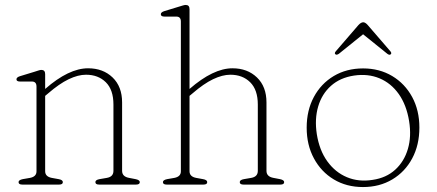

<svg xmlns="http://www.w3.org/2000/svg" viewBox="-20 -746 1768 776"><path d="M162.5 -446.5V-386.5Q258 -470 336 -470Q396.5 -470 435 -433Q473.5 -396 473.5 -332V-55.5Q473.5 -32 502 -27L528 -22Q545 -18.5 545 -10Q545 0 530 0H380.5Q365.5 0 365.5 -10Q365.5 -19 382.5 -22L411.5 -27Q438.5 -31.5 438.5 -55.5V-323.5Q438.5 -383 407.8 -413.5Q377 -444 327.5 -444Q295.5 -444 257.5 -425.8Q219.5 -407.5 174.5 -368.5L162.5 -358.5V-54Q162.5 -32 189.5 -27L217 -22Q234 -19 234 -10Q234 0 219 0H70Q55 0 55 -10Q55 -18.5 72 -22L101 -27Q127.5 -32 127.5 -53.5V-396Q127.5 -416.5 109 -416.5H61Q46.5 -416.5 46.5 -425.5Q46.5 -433.5 60.5 -438L119.5 -456Q128 -458.5 135.2 -461Q142.5 -463.5 147 -463.5Q162.5 -463.5 162.5 -446.5Z M746 -709V-386.5Q842 -470 919.5 -470Q980 -470 1018.5 -433Q1057 -396 1057 -332V-55.5Q1057 -32 1085.5 -27L1111.5 -22Q1128.5 -18.5 1128.5 -10Q1128.5 0 1113.5 0H964Q949 0 949 -10Q949 -19 966 -22L995 -27Q1022 -31.5 1022 -55.5V-323.5Q1022 -383 991.2 -413.5Q960.5 -444 911 -444Q879 -444 841 -425.8Q803 -407.5 758 -368.5L746 -358.5V-54Q746 -32 773 -27L800.5 -22Q817.5 -19 817.5 -10Q817.5 0 802.5 0H653.5Q638.5 0 638.5 -10Q638.5 -18.5 655.5 -22L684.5 -27Q711 -32 711 -53.5V-659Q711 -679 692.5 -679H644.5Q630 -679 630 -688.5Q630 -696.5 644 -701L703 -719Q711.5 -721.5 718.8 -723.8Q726 -726 730.5 -726Q746 -726 746 -709Z M1447.5 -469.5Q1513.5 -469.5 1565 -438.8Q1616.5 -408 1645.8 -354Q1675 -300 1675 -230.5Q1675 -160 1646 -105.8Q1617 -51.5 1565.5 -20.8Q1514 10 1447 10Q1380.5 10 1329.2 -20.8Q1278 -51.5 1248.8 -105.8Q1219.5 -160 1219.5 -230Q1219.5 -300 1248.5 -354Q1277.5 -408 1329 -438.8Q1380.5 -469.5 1447.5 -469.5ZM1486 -19Q1541 -27 1577.2 -60Q1613.5 -93 1628.5 -143.8Q1643.5 -194.5 1633.5 -256.5Q1623 -321.5 1591.8 -365.8Q1560.5 -410 1513.8 -429.5Q1467 -449 1410.5 -440.5Q1354.5 -432 1317.8 -399.2Q1281 -366.5 1266 -315.8Q1251 -265 1260.5 -203.5Q1271 -138 1303 -93.8Q1335 -49.5 1382.2 -29.8Q1429.5 -10 1486 -19ZM1558.5 -526Q1553.5 -522.5 1545.5 -528.5L1447.5 -607.5L1349.5 -528.5Q1341 -523 1336.5 -526Q1330 -530 1337 -538.5L1428.5 -644.5Q1439 -656 1448 -656Q1456.5 -656 1466.5 -644.5L1558 -538.5Q1564.5 -530.5 1558.5 -526Z"/></svg>

Font: Fraunces 9pt Soft Thin
Style: Regular
Weight: 100
Version: Version 1.000;[b76b70a41]